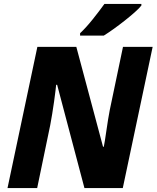

<svg xmlns="http://www.w3.org/2000/svg" viewBox="-20 -951 792 971"><path d="M18 0 169 -714H366L501 -209H505Q507 -218 510.5 -240Q514 -262 518 -290Q522 -318 526.5 -346Q531 -374 535 -394L602 -714H752L601 0H407L269 -522H264Q263 -514 260.5 -491Q258 -468 253.5 -437.5Q249 -407 244 -375Q239 -343 234 -318L168 0ZM385 -771V-783Q415 -811 449 -853.5Q483 -896 508 -931H695V-923Q684 -909 661.5 -889Q639 -869 610.5 -846.5Q582 -824 554 -804Q526 -784 505 -771Z"/></svg>

Font: Noto Sans Disp ExtBd
Style: Italic
Weight: 800
Italic angle: -12°
Designer: Monotype Design Team
Foundry: Monotype Imaging Inc.
Version: Version 2.000;GOOG;noto-source:20170915:90ef993387c0